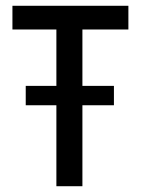

<svg xmlns="http://www.w3.org/2000/svg" viewBox="-20 -644 490 664"><path d="M175 0V-280H69V-347H175V-542H23V-624H424V-542H265V-347H374V-280H265V0Z"/></svg>

Font: Inconsolata SemiCondensed SemiBold
Style: Regular
Weight: 600
Width: 4
Monospace: yes
Designer: Raph Levien, Cyreal, Brenton Simpson
Foundry: Raph Levien, Cyreal, Google
Version: Version 3.001; ttfautohint (v1.8.2.53-6de2)